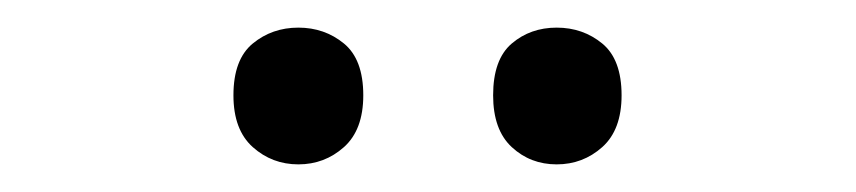

<svg xmlns="http://www.w3.org/2000/svg" viewBox="-20 -750 620 139"><path d="M149 -681Q149 -707 163 -718.5Q177 -730 196 -730Q215 -730 229 -718.5Q243 -707 243 -681Q243 -656 229 -643.5Q215 -631 196 -631Q177 -631 163 -643.5Q149 -656 149 -681ZM337 -681Q337 -707 350.5 -718.5Q364 -730 383 -730Q402 -730 416 -718.5Q430 -707 430 -681Q430 -656 416 -643.5Q402 -631 383 -631Q364 -631 350.5 -643.5Q337 -656 337 -681Z"/></svg>

Font: Noto Sans Gujarati
Style: Regular
Weight: 400
Designer: Jelle Bosma - Monotype Design Team, Universal Thirst
Foundry: Monotype Imaging Inc.
Version: Version 2.102